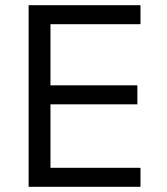

<svg xmlns="http://www.w3.org/2000/svg" viewBox="-20 -718 640 738"><path d="M90 0V-698H520V-625H174V-390H508V-317H174V-73H520V0Z"/></svg>

Font: IBM Plex Mono
Style: Regular
Weight: 400
Monospace: yes
Designer: Mike Abbink, Paul van der Laan, Pieter van Rosmalen
Foundry: Bold Monday
Version: Version 2.3